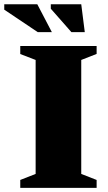

<svg xmlns="http://www.w3.org/2000/svg" viewBox="-62 -904 520 924"><path d="M403 -38V0H35.5V-38L109.5 -67V-615.5L35.5 -644V-682.5H403V-644.5L329 -615.5V-67ZM187.5 -749.5H119.5L-41.5 -857.5V-883.5H117.5ZM346 -749.5H281.5L182.5 -862V-883.5H329Z"/></svg>

Font: Newsreader ExtraBold
Style: Regular
Weight: 800
Designer: Hugues Gentile
Foundry: Production Type
Version: Version 1.003